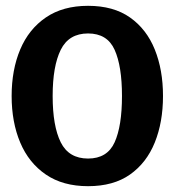

<svg xmlns="http://www.w3.org/2000/svg" viewBox="-20 -630 600 660"><path d="M20 -300Q20 -390 49.5 -460Q79 -530 137.7 -570Q196.3 -610 282.7 -610Q370 -610 426.8 -570Q483.7 -530 512 -460Q540.3 -390 540.3 -300Q540.3 -210 512 -140Q483.7 -70 426.8 -30Q370 10 282.7 10Q196.3 10 137.7 -30Q79 -70 49.5 -140Q20 -210 20 -300ZM161 -300Q161 -196.7 188.8 -140.8Q216.7 -85 282.7 -85Q348.7 -85 374 -140.8Q399.3 -196.7 399.3 -300Q399.3 -402.7 374 -458.8Q348.7 -515 282.7 -515Q216.7 -515 188.8 -458.8Q161 -402.7 161 -300Z"/></svg>

Font: Epunda Slab Light
Style: Regular
Weight: 300
Designer: Simon Atzbach
Foundry: typofactur
Version: Version 1.102